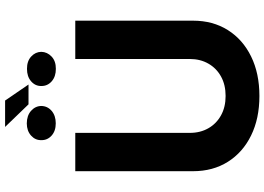

<svg xmlns="http://www.w3.org/2000/svg" viewBox="-165 -884 1059 769"><g transform="rotate(-90 364.5 -499.5)"><path d="M512.7 -727.5H666.2V-255.9Q666.2 -176.2 628.5 -116.4Q590.8 -56.5 522.9 -23.3Q455.1 10 364.6 10Q274.2 10 206.4 -23.3Q138.6 -56.5 100.9 -116.4Q63.3 -176.2 63.3 -255.9V-727.5H216.8V-268.6Q216.8 -226.8 235.3 -194.5Q253.7 -162.2 287 -143.8Q320.2 -125.4 364.6 -125.4Q409.4 -125.4 442.6 -143.8Q475.8 -162.2 494.2 -194.5Q512.7 -226.8 512.7 -268.6ZM346.3 -1008.6 410.5 -914.8H331.1L240.6 -1008.6ZM187.7 -863.7Q187.2 -887.7 206 -904.6Q224.8 -921.5 254.7 -921.7Q286 -921.5 305.1 -904.6Q324.1 -887.7 324.6 -863.7Q324.1 -838.6 304.9 -822.1Q285.6 -805.7 255.1 -805.7Q224.4 -805.7 205.8 -822.4Q187.2 -839.2 187.7 -863.7ZM404.5 -863.7Q404.2 -887.9 423.4 -904.5Q442.7 -921.1 473.4 -920.9Q504.1 -921.1 522.5 -904.2Q540.9 -887.3 541.4 -863.7Q540.9 -840 522.7 -822.6Q504.5 -805.1 473.4 -805.3Q442.7 -805.1 423.4 -821.8Q404.2 -838.6 404.5 -863.7Z"/></g></svg>

Font: Inter
Style: Regular
Weight: 400
Designer: Rasmus Andersson
Foundry: rsms
Version: Version 4.000;git-8c9346024